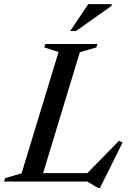

<svg xmlns="http://www.w3.org/2000/svg" viewBox="-48 -904 652 956"><path d="M349.5 -644 154 0H-28L-22.5 -17L59.5 -41L243.5 -645L172.5 -668L178 -685H437L432 -668ZM375.5 -30.5 545 -203.5 562 -193.5 449.5 32H440.5L386.5 0H92L106 -42H418.5ZM301.5 -749.5 391.5 -883.5H508.5L507 -874.5L330.5 -749.5Z"/></svg>

Font: Newsreader 36pt Medium
Style: Italic
Weight: 500
Italic angle: -17°
Designer: Hugues Gentile
Foundry: Production Type
Version: Version 1.003